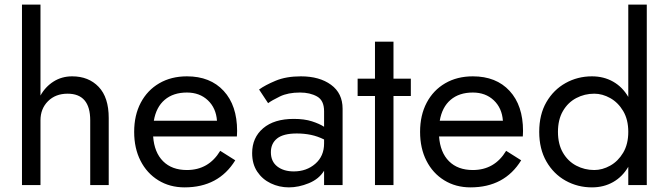

<svg xmlns="http://www.w3.org/2000/svg" viewBox="-20 -800 2886 830"><path d="M370 -280Q370 -395 272 -395Q220 -395 187.5 -362.5Q155 -330 155 -280V0H75V-780H155V-387Q176 -425 211.5 -447.5Q247 -470 292 -470Q363 -470 406.5 -424.5Q450 -379 450 -290V0H370Z M778 10Q714 10 664.5 -20.5Q615 -51 587.5 -105Q560 -159 560 -230Q560 -302 588.5 -356Q617 -410 668.5 -440Q720 -470 788 -470Q889 -470 947 -407Q1005 -344 1005 -234Q1005 -227 1004.5 -219.5Q1004 -212 1004 -210H642Q647 -141 685 -103Q723 -65 788 -65Q882 -65 932 -148L997 -107Q925 10 778 10ZM788 -400Q729 -400 692 -368.5Q655 -337 645 -278H918Q914 -333 878.5 -366.5Q843 -400 788 -400Z M1139 -354 1100 -413Q1126 -432 1171.5 -451Q1217 -470 1281 -470Q1361 -470 1411 -433.5Q1461 -397 1461 -330V0H1381V-62Q1359 -26 1315 -8Q1271 10 1229 10Q1187 10 1150.5 -7.5Q1114 -25 1092 -58Q1070 -91 1070 -138Q1070 -205 1117.5 -245.5Q1165 -286 1250 -286Q1296 -286 1328.5 -275.5Q1361 -265 1381 -252V-319Q1381 -366 1350.5 -383Q1320 -400 1277 -400Q1225 -400 1190 -383Q1155 -366 1139 -354ZM1151 -142Q1151 -102 1178.5 -80.5Q1206 -59 1250 -59Q1305 -59 1343 -92Q1381 -125 1381 -180V-197Q1353 -211 1324 -217Q1295 -223 1263 -223Q1205 -223 1178 -201.5Q1151 -180 1151 -142Z M1526 -460H1601V-620H1681V-460H1756V-385H1681V0H1601V-385H1526Z M2014 10Q1950 10 1900.5 -20.5Q1851 -51 1823.5 -105Q1796 -159 1796 -230Q1796 -302 1824.5 -356Q1853 -410 1904.5 -440Q1956 -470 2024 -470Q2125 -470 2183 -407Q2241 -344 2241 -234Q2241 -227 2240.5 -219.5Q2240 -212 2240 -210H1878Q1883 -141 1921 -103Q1959 -65 2024 -65Q2118 -65 2168 -148L2233 -107Q2161 10 2014 10ZM2024 -400Q1965 -400 1928 -368.5Q1891 -337 1881 -278H2154Q2150 -333 2114.5 -366.5Q2079 -400 2024 -400Z M2311 -230Q2311 -305 2342 -358.5Q2373 -412 2425 -441Q2477 -470 2539 -470Q2590 -470 2630.5 -447Q2671 -424 2696 -381V-780H2776V0H2696V-79Q2671 -36 2630.5 -13Q2590 10 2539 10Q2477 10 2425 -19Q2373 -48 2342 -102Q2311 -156 2311 -230ZM2392 -230Q2392 -177 2413.5 -140Q2435 -103 2471 -84Q2507 -65 2549 -65Q2584 -65 2618 -84Q2652 -103 2674 -140Q2696 -177 2696 -230Q2696 -283 2674 -320Q2652 -357 2618 -376Q2584 -395 2549 -395Q2507 -395 2471 -376Q2435 -357 2413.5 -320Q2392 -283 2392 -230Z"/></svg>

Font: Jost
Style: Regular
Weight: 400
Version: Version 3.500